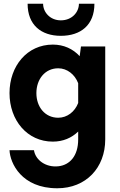

<svg xmlns="http://www.w3.org/2000/svg" viewBox="-20 -749 644 1029"><path d="M306 -557C413 -557 486 -615 486 -729H403C403 -684 366 -640 306 -640C248 -640 211 -684 211 -729H128C128 -615 201 -557 306 -557ZM544 -500H414L407 -448C371 -487 322 -510 263 -510C126 -510 31 -396 31 -250C31 -104 126 10 263 10C318 10 364 -10 399 -44V-2C399 88 353 135 294 142C226 150 170 109 162 56H31C34 125 95 260 287 260C441 260 544 150 544 -2ZM292 -118C221 -118 175 -176 175 -250C175 -324 221 -383 292 -383C340 -383 381 -350 399 -303V-197C381 -150 340 -118 292 -118Z"/></svg>

Font: Oakes Bold
Style: Regular
Weight: 700
Designer: Samuel Oakes
Foundry: Samuel Oakes
Version: Version 1.003;PS 001.003;hotconv 1.0.88;makeotf.lib2.5.64775